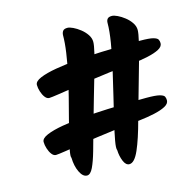

<svg xmlns="http://www.w3.org/2000/svg" viewBox="-109 -861 997 977"><g transform="rotate(-15 390.0 -372.0)"><path d="M298 -719Q299 -732 305.5 -740Q312 -748 329 -748Q340 -748 358 -739.5Q376 -731 394.5 -716.5Q413 -702 425.5 -683.5Q438 -665 438 -645Q438 -628 428.5 -588Q419 -548 402.5 -491Q386 -434 366 -365Q346 -296 325 -221Q308 -159 293.5 -108Q279 -57 264.5 -26.5Q250 4 232 4Q210 4 194.5 -28Q179 -60 178 -104Q174 -110 178.5 -136.5Q183 -163 193 -204.5Q203 -246 216.5 -297.5Q230 -349 244.5 -405.5Q259 -462 271 -518.5Q283 -575 290.5 -626.5Q298 -678 298 -719ZM533 -719Q533 -732 539.5 -740Q546 -748 563 -748Q574 -748 592 -739.5Q610 -731 628.5 -716.5Q647 -702 659.5 -683.5Q672 -665 672 -645Q672 -628 662 -585Q652 -542 635 -481.5Q618 -421 597.5 -349Q577 -277 556 -202Q531 -108 506.5 -52Q482 4 455 4Q436 4 425 -23Q414 -50 413 -81Q408 -91 415 -130Q422 -169 435.5 -226.5Q449 -284 465.5 -351.5Q482 -419 497.5 -487.5Q513 -556 523 -616.5Q533 -677 533 -719ZM767 -550Q767 -532 744.5 -520Q722 -508 685 -500Q648 -492 604.5 -487Q561 -482 519 -478Q477 -474 444 -469Q373 -460 309 -450Q245 -440 201.5 -433.5Q158 -427 148 -427Q136 -427 126 -440Q116 -453 110 -472Q104 -491 104 -507Q104 -526 136 -539.5Q168 -553 220.5 -562Q273 -571 336.5 -576.5Q400 -582 464 -584.5Q528 -587 582 -588Q636 -589 669 -589Q718 -589 738 -583.5Q758 -578 762.5 -569.5Q767 -561 767 -550ZM723 -261Q723 -243 700.5 -231Q678 -219 641.5 -211Q605 -203 561.5 -198Q518 -193 476 -189Q434 -185 401 -180Q329 -171 265 -161Q201 -151 158.5 -144.5Q116 -138 106 -138Q94 -138 84 -151Q74 -164 68 -183Q62 -202 62 -218Q62 -237 94 -250.5Q126 -264 178.5 -273Q231 -282 294 -287.5Q357 -293 420.5 -295.5Q484 -298 537.5 -299Q591 -300 624 -300Q674 -300 694.5 -294.5Q715 -289 719 -280.5Q723 -272 723 -261Z"/></g></svg>

Font: Kalam Variable Light
Style: Regular
Weight: 300
Designer: Lipi Raval, Jonny Pinhorn
Foundry: Indian Type Foundry
Version: Version 3.000